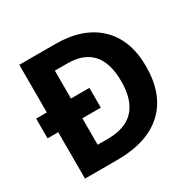

<svg xmlns="http://www.w3.org/2000/svg" viewBox="-156 -878 1052 1043"><g transform="rotate(-30 370.0 -357.0)"><path d="M22.9 -291H89.8V0H292C418.5 0 515.1 -31.2 582 -93.8C648.9 -156.2 682.1 -246.1 682.1 -363.8C682.1 -474.1 649.9 -560.1 585.4 -621.6C521 -683.1 430.7 -713.9 314 -713.9H89.8V-415H22.9ZM524.9 -359.9C524.9 -203.1 451.7 -125 305.2 -125H241.2V-291H356.9V-415H241.2V-589.8H320.8C457.5 -589.8 524.9 -510.7 524.9 -359.9Z"/></g></svg>

Font: Noto Reveo Sans
Style: Bold
Weight: 700
Designer: Monotype Design team
Foundry: Monotype Imaging Inc.
Version: Version 1.04